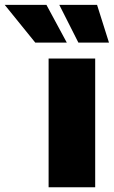

<svg xmlns="http://www.w3.org/2000/svg" viewBox="-156 -789 479 809"><path d="M48.8 0V-542.5H245.1V0ZM174.3 -609.4 93.8 -768.6H252.9L303.2 -609.4ZM-7.3 -609.4 -136.2 -768.6H39.6L125.5 -609.4Z"/></svg>

Font: Inter 16pt Black
Style: Regular
Weight: 900
Version: Version 4.001;git-66647c0bb